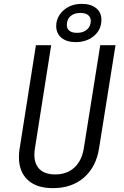

<svg xmlns="http://www.w3.org/2000/svg" viewBox="-20 -964 640 994"><path d="M78 -151Q78 -176 82 -197L166 -730H245L161 -197Q158 -179 158 -163Q158 -114 185.5 -87.5Q213 -61 266 -61Q327 -61 365.5 -97Q404 -133 414 -197L499 -730H578L493 -197Q478 -100 415 -45Q352 10 254 10Q169 10 123.5 -32.5Q78 -75 78 -151ZM271 -829Q271 -839 272 -845Q280 -889 316 -916.5Q352 -944 404 -944Q450 -944 477.5 -922Q505 -900 505 -862Q505 -811 467 -778.5Q429 -746 372 -746Q325 -746 298 -768.5Q271 -791 271 -829ZM450 -856Q450 -875 436 -886Q422 -897 396 -897Q364 -897 345 -880.5Q326 -864 326 -835Q326 -815 339.5 -804.5Q353 -794 379 -794Q411 -794 430.5 -811Q450 -828 450 -856Z"/></svg>

Font: JetBrains Mono Semi Light
Style: Italic
Weight: 350
Italic angle: -9°
Monospace: yes
Designer: Philipp Nurullin, Konstantin Bulenkov
Foundry: JetBrains
Version: 2.002